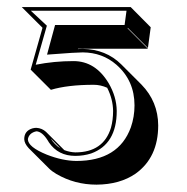

<svg xmlns="http://www.w3.org/2000/svg" viewBox="-20 -449 525 538"><path d="M149.4 -33.2 122.1 -61Q127 -52.7 133.8 -45.9Q141.1 -38.1 149.4 -33.2ZM160.2 -28.3Q175.8 -22.5 190.9 -22Q270 -22 291 -91.3Q296.9 -112.8 296.9 -138.2Q296.4 -171.4 280.3 -203.1Q261.7 -211.4 242.7 -211.4Q169.9 -211.4 122.6 -197.3L65.9 -253.9L99.1 -371.1L97.7 -372.6L41 -429.2H346.2L402.3 -372.6L394.5 -314.5L337.9 -371.1V-369.1L394.5 -312.5H198.7L198.2 -311.5Q206.5 -312 211.9 -312Q276.9 -311 319.8 -268.6L376.5 -211.9Q422.9 -164.1 423.3 -97.7Q423.3 -7.8 359.9 37.6Q315.9 67.9 250.5 68.4Q189.5 68.4 138.2 38.6Q125 30.8 117.2 22.9L60.5 -33.7Q48.3 -46.9 47.9 -59.1Q47.9 -82.5 71.3 -89.4Q77.1 -90.8 82 -90.8Q97.7 -89.8 108.9 -79.6ZM307.1 -138.2Q307.1 -44.9 235.4 -19Q214.4 -12.2 190.9 -12.2Q143.1 -12.2 117.2 -49.8Q114.7 -53.2 113.3 -56.2Q98.1 -80.1 82 -81.1Q61.5 -76.7 58.1 -59.1Q58.1 -37.1 111.3 -15.6Q154.8 1.5 193.8 2Q312.5 2 346.7 -92.3Q356.9 -121.6 356.9 -153.8Q356.9 -223.1 306.2 -267.6Q267.1 -301.8 211.9 -302.2Q193.4 -302.2 125.5 -296.9L111.8 -295.9L134.3 -378.9H329.1L334.5 -418.9H66.4L111.3 -377L80.1 -267.6Q131.8 -277.8 186 -277.8Q247.1 -277.8 284.2 -216.3Q306.6 -178.2 307.1 -138.2Z"/></svg>

Font: Linux Biolinum Shadow O
Style: Regular
Weight: 400
Designer: Philipp H. Poll
Foundry: Philipp H. Poll
Version: Version 1.0.4